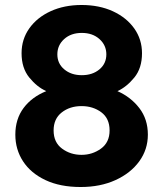

<svg xmlns="http://www.w3.org/2000/svg" viewBox="-20 -735 654 770"><path d="M303.5 15Q221 15 162.2 -12.8Q103.5 -40.5 72.5 -88Q41.5 -135.5 41.5 -195Q41.5 -257.5 74.5 -301.8Q107.5 -346 165.5 -369.5Q128.5 -386 97.5 -424Q66.5 -462 66.5 -521.5Q66.5 -577.5 97.5 -621.2Q128.5 -665 183 -690Q237.5 -715 307 -715Q378 -715 432.8 -689.8Q487.5 -664.5 518.5 -620.8Q549.5 -577 549.5 -521.5Q549.5 -461.5 518.5 -423.8Q487.5 -386 451 -369.5Q504.5 -346 538.8 -301.5Q573 -257 573 -195Q573 -135.5 538.5 -88Q504 -40.5 443.2 -12.8Q382.5 15 303.5 15ZM308 -433.5Q351 -433.5 378.8 -456.8Q406.5 -480 406.5 -517Q406.5 -553.5 379 -578.2Q351.5 -603 308 -603Q264.5 -603 237.2 -578.2Q210 -553.5 210 -517Q210 -480 237.8 -456.8Q265.5 -433.5 308 -433.5ZM307 -114Q350.5 -114 385 -139Q419.5 -164 419.5 -212Q419.5 -260 386.2 -284.8Q353 -309.5 307 -309.5Q260 -309.5 227.5 -284Q195 -258.5 195 -212Q195 -164 228.8 -139Q262.5 -114 307 -114Z"/></svg>

Font: Geologica
Style: Bold
Weight: 700
Designer: Sindre Bremnes, Frode Helland
Foundry: Monokrom Skriftforlag AS
Version: Version 1.010; ttfautohint (v1.8.4.7-5d5b);gftools[0.9.28]